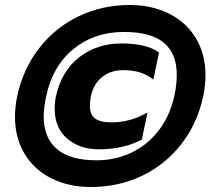

<svg xmlns="http://www.w3.org/2000/svg" viewBox="-20 -734 843 769"><path d="M40 -266Q40 -306 49 -349Q72 -457 136 -540Q200 -623 294.5 -668.5Q389 -714 499 -714Q588 -714 657 -679.5Q726 -645 764.5 -581Q803 -517 803 -433Q803 -393 794 -349Q771 -241 707.5 -158.5Q644 -76 550 -30.5Q456 15 344 15Q255 15 186 -19.5Q117 -54 78.5 -118Q40 -182 40 -266ZM678 -349Q688 -393 688 -435Q688 -519 636.5 -562.5Q585 -606 476 -606Q358 -606 274.5 -538Q191 -470 165 -349Q155 -301 155 -268Q155 -182 208 -137Q261 -92 367 -92Q441 -92 505 -122Q569 -152 614.5 -210Q660 -268 678 -349ZM199 -298Q199 -326 204 -348Q226 -449 297 -504.5Q368 -560 467 -560Q566 -560 617 -524L594 -415Q550 -453 473 -453Q424 -453 389.5 -426Q355 -399 344 -348Q340 -329 340 -310Q340 -276 360 -260Q380 -244 427 -244Q504 -244 571 -284L548 -175Q475 -136 375 -136Q299 -136 249 -179Q199 -222 199 -298Z"/></svg>

Font: Prompt Bold
Style: Bold Italic
Weight: 700
Italic angle: -12°
Designer: Katatrad Team
Foundry: CadsonDemak
Version: Version 1.000